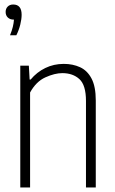

<svg xmlns="http://www.w3.org/2000/svg" viewBox="-20 -832 510 852"><path d="M70 0V-540.5H108L111.5 -479H116Q143.5 -512 181 -530.2Q218.5 -548.5 263 -548.5Q303 -548.5 335.2 -533.8Q367.5 -519 386.2 -483.5Q405 -448 405 -386V0H361.5V-384Q361.5 -454 332.5 -480.8Q303.5 -507.5 256.5 -507.5Q223 -507.5 181.5 -488.8Q140 -470 113.5 -421.5V0ZM24.5 -675.5Q33 -696.5 37 -713.2Q41 -730 42 -745H40.5Q24.5 -745 14.8 -754.2Q5 -763.5 5 -779Q5 -793.5 14.2 -802.8Q23.5 -812 38.5 -812Q76 -812 76 -766.5Q76 -747.5 70 -723Q64 -698.5 52.5 -675.5Z"/></svg>

Font: Encode Sans Condensed Condensed ExtraLight
Style: Regular
Weight: 200
Width: 3
Designer: Multiple Designers
Foundry: Impallari Type
Version: Version 3.000; ttfautohint (v1.8.3) -l 8 -r 50 -G 200 -x 14 